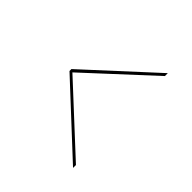

<svg xmlns="http://www.w3.org/2000/svg" viewBox="-129 -583 631 631"><g transform="rotate(45 186.0 -268.0)"><path d="M300.5 -47.5 67 -264.5V-273.5L300.5 -488V-474.5L77 -268L300.5 -61Z"/></g></svg>

Font: Imbue 100pt SemiBold
Style: Regular
Weight: 600
Designer: Tyler Finck
Foundry: Etcetera Type Company
Version: Version 1.102; ttfautohint (v1.8.3)